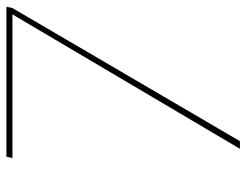

<svg xmlns="http://www.w3.org/2000/svg" viewBox="-102 -642 744 579"><g transform="rotate(-90 269.5 -352.0)"><path d="M86.9 -704.1H539.1L535.2 -686L133.8 0H110.8L516.1 -686H83Z"/></g></svg>

Font: SVN-Poppins Thin
Style: Italic
Weight: 100
Italic angle: -10°
Designer: Ninad Kale (Devanagari), Jonny Pinhorn (Latin)
Foundry: Indian Type Foundry
Version: Version 3.002 2017